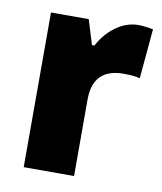

<svg xmlns="http://www.w3.org/2000/svg" viewBox="-69 -620 572 676"><g transform="rotate(10 217.5 -281.5)"><path d="M371 -563C311 -563 258 -516 232 -465H223L196 -553H61V0H241V-274C241 -364 296 -385 350 -385C379 -385 396 -383 409 -379L425 -557C410 -560 389 -563 371 -563Z"/></g></svg>

Font: Noto Sans Devanagari UI SemiCondensed Black
Style: Regular
Weight: 900
Width: 4
Designer: Jelle Bosma - Monotype Design Team
Foundry: Monotype Imaging Inc.
Version: Version 2.004